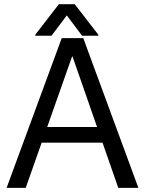

<svg xmlns="http://www.w3.org/2000/svg" viewBox="-20 -902 696 922"><path d="M11.7 0 276.4 -718.8H379.9L644.5 0H547.9L328.1 -630.9H326.2L103.5 0ZM144.5 -216.8V-292H511.7V-216.8ZM227.5 -730.5H149.4V-735.4L262.7 -881.8H338.9L452.1 -735.4V-730.5H374L300.8 -828.1Z"/></svg>

Font: Inter Display V
Style: Regular
Weight: 400
Designer: Rasmus Andersson
Foundry: rsms
Version: Version 3.015;git-src